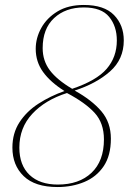

<svg xmlns="http://www.w3.org/2000/svg" viewBox="-20 -744 519 774"><path d="M212 10Q121 10 75.5 -34Q30 -78 30 -149Q30 -207 58.5 -251Q87 -295 135 -326Q183 -357 240 -377Q183 -413 153.5 -454Q124 -495 124 -547Q124 -591 146.5 -631.5Q169 -672 212 -698Q255 -724 318 -724Q400 -724 439.5 -683.5Q479 -643 479 -581Q479 -505 423.5 -456Q368 -407 281 -379Q351 -340 389 -295Q427 -250 427 -185Q427 -117 398 -74Q369 -31 320 -10.5Q271 10 212 10ZM271 -386Q369 -419 410 -466.5Q451 -514 451 -581Q451 -638 420 -676Q389 -714 318 -714Q244 -714 198 -671Q152 -628 152 -550Q152 -499 181 -460.5Q210 -422 271 -386ZM213 0Q299 0 349 -47.5Q399 -95 399 -182Q399 -248 361.5 -289Q324 -330 250 -369Q162 -341 110 -285Q58 -229 58 -149Q58 -78 99 -39Q140 0 213 0Z"/></svg>

Font: Noto Serif Display SemiCondensed Thin
Style: Italic
Weight: 100
Width: 4
Italic angle: -12°
Designer: Monotype Design Team
Foundry: Monotype Imaging Inc.
Version: Version 2.009